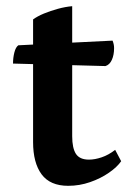

<svg xmlns="http://www.w3.org/2000/svg" viewBox="-20 -589 412 621"><path d="M200.5 12Q142.1 12 114.5 -25.2Q87 -62.4 87 -129.7V-526.2Q100.9 -536.4 122.1 -545.2Q143.3 -553.9 167.3 -560.5Q191.4 -567.1 213.5 -569V-148.5Q213.5 -109.9 225.6 -91.3Q237.8 -72.7 267.7 -72.7Q286.7 -72.7 308.9 -80.2Q331.1 -87.7 352.5 -104.3L371.9 -67.6Q358.8 -48.6 332.1 -30.2Q305.5 -11.7 271.3 0.1Q237.2 12 200.5 12ZM321 -375.3 22.1 -383.4Q22.1 -402.4 26.5 -419.5Q30.9 -436.6 39.3 -442.5L344.1 -457.6Q346.5 -451.7 347.7 -445.9Q349 -440 349 -433.6Q349 -411.3 341.8 -395.4Q334.7 -379.5 321 -375.3Z"/></svg>

Font: Petrona
Style: Regular
Weight: 400
Designer: Ringo R. Seeber
Foundry: Ringo R. Seeber
Version: Version 2.001; ttfautohint (v1.8.3)